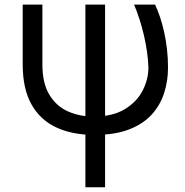

<svg xmlns="http://www.w3.org/2000/svg" viewBox="-20 -565 787 818"><path d="M76.7 -545.4H160.6V-291Q160.6 -209.5 190.9 -160.4Q221.2 -111.3 270.8 -89.8Q320.3 -68.4 377.9 -68.4Q459.5 -68.4 511.2 -99.6Q563 -130.9 587.6 -179Q612.3 -227.1 612.3 -276.9Q611.3 -309.6 606.4 -344Q601.6 -378.4 593.5 -413.3Q585.4 -448.2 574.7 -481.7Q564 -515.1 551.3 -545.4H640.6Q651.4 -522.9 661.4 -493.4Q671.4 -463.9 679.2 -429Q687 -394 691.4 -355.5Q695.8 -316.9 695.8 -276.9Q695.8 -220.2 679.4 -168.9Q663.1 -117.7 626.5 -77.1Q589.8 -36.6 529.5 -13.4Q469.2 9.8 382.3 9.8Q288.6 9.8 220 -22Q151.4 -53.7 114 -120.4Q76.7 -187 76.7 -291ZM343.8 -545.4H427.7V232.9H343.8Z"/></svg>

Font: Sahel VF Regular
Style: Regular
Weight: 400
Foundry: Saber Rastikerdar (saber.rastikerdar@gmail.com)
Version: Version 3.4.0